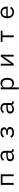

<svg xmlns="http://www.w3.org/2000/svg" viewBox="3598 -4192 804 8040"><g transform="rotate(-90 4000.0 -172.0)"><path d="M359 0H279V-541H721V0H641V-471H359Z M1266 -151Q1266 -228 1326.5 -268.5Q1387 -309 1506 -309H1624V-363Q1624 -422 1588.5 -453.5Q1553 -485 1485 -485Q1433 -485 1398 -465Q1363 -445 1334 -405L1286 -447Q1317 -496 1367.5 -525Q1418 -554 1489 -554Q1590 -554 1647 -506Q1704 -458 1704 -372V-70H1772V0H1723Q1679 0 1657 -23Q1635 -46 1630 -85H1624Q1606 -38 1562 -12.5Q1518 13 1457 13Q1368 13 1317 -31Q1266 -75 1266 -151ZM1624 -158V-249H1502Q1426 -249 1388 -227Q1350 -205 1350 -165V-142Q1350 -101 1382.5 -78Q1415 -55 1471 -55Q1537 -55 1580.5 -84.5Q1624 -114 1624 -158Z M2249 -97 2310 -143Q2333 -103 2374.5 -80.5Q2416 -58 2474 -58Q2543 -58 2579.5 -82.5Q2616 -107 2616 -147V-160Q2616 -201 2585 -223.5Q2554 -246 2498 -246H2382V-313H2487Q2543 -313 2573.5 -334Q2604 -355 2604 -392V-405Q2604 -482 2472 -482Q2365 -482 2315 -402L2261 -447Q2322 -553 2476 -553Q2583 -553 2636.5 -515.5Q2690 -478 2690 -408Q2690 -310 2577 -287V-283Q2638 -276 2670 -243Q2702 -210 2702 -157Q2702 -80 2640 -33.5Q2578 13 2474 13Q2390 13 2336.5 -14.5Q2283 -42 2249 -97Z M3266 -151Q3266 -228 3326.5 -268.5Q3387 -309 3506 -309H3624V-363Q3624 -422 3588.5 -453.5Q3553 -485 3485 -485Q3433 -485 3398 -465Q3363 -445 3334 -405L3286 -447Q3317 -496 3367.5 -525Q3418 -554 3489 -554Q3590 -554 3647 -506Q3704 -458 3704 -372V-70H3772V0H3723Q3679 0 3657 -23Q3635 -46 3630 -85H3624Q3606 -38 3562 -12.5Q3518 13 3457 13Q3368 13 3317 -31Q3266 -75 3266 -151ZM3624 -158V-249H3502Q3426 -249 3388 -227Q3350 -205 3350 -165V-142Q3350 -101 3382.5 -78Q3415 -55 3471 -55Q3537 -55 3580.5 -84.5Q3624 -114 3624 -158Z M4280 210V-541H4360V-454H4364Q4409 -554 4535 -554Q4604 -554 4655.5 -519.5Q4707 -485 4735 -421Q4763 -357 4763 -271Q4763 -185 4735 -120.5Q4707 -56 4655.5 -21.5Q4604 13 4535 13Q4416 13 4364 -87H4360V210ZM4677 -226V-316Q4677 -391 4632 -436.5Q4587 -482 4512 -482Q4448 -482 4404 -452Q4360 -422 4360 -375V-172Q4360 -120 4403.5 -89.5Q4447 -59 4512 -59Q4588 -59 4632.5 -104.5Q4677 -150 4677 -226Z M5346 0H5273V-541H5351V-234L5342 -106H5347L5419 -220L5654 -541H5727V0H5649V-307L5658 -435H5653L5581 -321Z M6540 0H6460V-471H6261V-541H6739V-471H6540Z M7255 -271Q7255 -356 7286 -420Q7317 -484 7373.5 -518.5Q7430 -553 7505 -553Q7578 -553 7632.5 -519.5Q7687 -486 7716.5 -426Q7746 -366 7746 -289V-252H7339V-226Q7339 -151 7386 -104Q7433 -57 7515 -57Q7571 -57 7612 -81.5Q7653 -106 7676 -152L7734 -112Q7706 -55 7647.5 -21Q7589 13 7511 13Q7434 13 7376 -22Q7318 -57 7286.5 -121Q7255 -185 7255 -271ZM7339 -318V-312H7660V-322Q7660 -397 7617 -441.5Q7574 -486 7505 -486Q7432 -486 7385.5 -439Q7339 -392 7339 -318Z"/></g></svg>

Font: IBM Plex Sans JP
Style: Regular
Weight: 400
Designer: Mike Abbink; Paul van der Laan; Pieter van Rosmalen; Wujin Sim; Yejin Wi; Jinhee Kim; Boomi Park; Yona Kim; Kichan Ma
Foundry: Sandoll Inc.
Version: Version 1.000